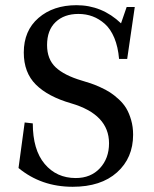

<svg xmlns="http://www.w3.org/2000/svg" viewBox="-20 -696 584 729"><path d="M255.9 13.2Q136.7 13.2 50.3 -58.1L73.7 -231L104.5 -227.5Q104.5 -127 149.7 -73.5Q194.8 -20 267.6 -20Q324.7 -20 359.4 -57.4Q394 -94.7 394 -151.9Q394 -261.7 250 -303.7Q162.1 -329.1 116.2 -374.8Q70.3 -420.4 70.3 -496.6Q70.3 -579.6 126.2 -627.9Q182.1 -676.3 270.5 -676.3Q367.2 -676.3 439.5 -607.4L460.9 -669.4H491.7L462.9 -472.2H432.1Q428.2 -518.1 414.1 -552Q399.9 -585.9 378.2 -605.2Q356.4 -624.5 331.5 -633.8Q306.6 -643.1 277.8 -643.1Q223.6 -643.1 191.2 -612.3Q158.7 -581.5 158.7 -524.9Q158.7 -471.2 191.4 -440.4Q224.1 -409.7 290.5 -390.1Q310.1 -384.3 324.2 -379.6Q338.4 -375 360.1 -365.2Q381.8 -355.5 397.7 -345.2Q413.6 -335 431.2 -318.8Q448.7 -302.7 459.7 -284.2Q470.7 -265.6 478 -240Q485.4 -214.4 485.4 -184.6Q485.4 -96.2 424.3 -41.5Q363.3 13.2 255.9 13.2Z"/></svg>

Font: Elstob 10pt
Style: Regular
Weight: 400
Designer: Peter S. Baker
Version: Version 1.015